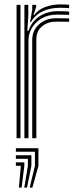

<svg xmlns="http://www.w3.org/2000/svg" viewBox="-20 -622 350 864"><path d="M115.5 -522.5 125 -579.2V-600H142.5L142.8 -591.2L131 -554.5H134.2Q152.5 -579.5 184.8 -590.9Q217 -602.2 250.2 -602.2Q258.5 -602.2 270 -601.8Q281.5 -601.2 291.2 -600.5V-585.2Q274.8 -587 250 -587Q206 -587 172.1 -571.1Q138.2 -555.2 119.2 -522.5ZM89.8 0V-600H107.2L107.5 -552.5L103 -483.2H108Q123.5 -527 158.8 -549.4Q194 -571.8 242 -571.8Q254.8 -571.8 269.4 -571.1Q284 -570.5 291.2 -570V-555Q281.8 -555.5 265.9 -555.9Q250 -556.2 237.8 -556.2Q197.5 -556.2 168.5 -539.8Q139.5 -523.2 123.9 -496.9Q108.2 -470.5 108.2 -441V0ZM54.5 0V-600H72.2V0ZM125 0V-442.2Q125 -485.2 155.6 -512.5Q186.2 -539.8 231.5 -539.8Q246.5 -539.8 262.5 -539.6Q278.5 -539.5 291.2 -539.2V-524Q278.8 -524.2 262.5 -524.4Q246.2 -524.5 231.2 -524.5Q195 -524.5 169.2 -503.5Q143.5 -482.5 143.5 -443.5V0ZM113.5 222.2 137.2 124.2V60.8H51.5V45H153V124.2L125.8 222.2ZM89.2 222.2 105.5 124.2V92.5H51.5V76.8H121.2V124.2L101.5 222.2ZM65 222.2 73.8 124.2H51.5V108.5H89.5V124.2L77.2 222.2Z"/></svg>

Font: Big Shoulders Inline Text Medium
Style: Regular
Weight: 500
Designer: Patric King
Foundry: XO Type Co
Version: Version 1.000